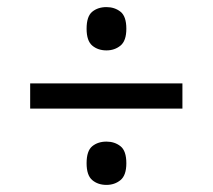

<svg xmlns="http://www.w3.org/2000/svg" viewBox="-20 -628 599 541"><path d="M65 -322V-393H494V-322ZM280 -107Q256 -107 240 -120.5Q224 -134 224 -168Q224 -203 240 -216Q256 -229 280 -229Q303 -229 319.5 -216Q336 -203 336 -168Q336 -134 319.5 -120.5Q303 -107 280 -107ZM280 -486Q256 -486 240 -499.5Q224 -513 224 -547Q224 -582 240 -595Q256 -608 280 -608Q303 -608 319.5 -595Q336 -582 336 -547Q336 -513 319.5 -499.5Q303 -486 280 -486Z"/></svg>

Font: Noto Serif Tamil
Style: Bold
Weight: 700
Designer: Indian Type Foundry, Tom Grace, and the Monotype Design Team
Foundry: Monotype Imaging Inc.
Version: Version 2.003